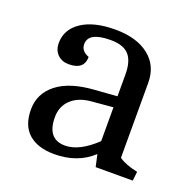

<svg xmlns="http://www.w3.org/2000/svg" viewBox="-94 -571 675 672"><g transform="rotate(20 244.0 -234.5)"><path d="M174 7Q112 7 78 -23Q44 -53 44 -112.5Q44 -172 92 -209.5Q140 -247 231 -253L313 -259V-340Q313 -390 292 -413Q271 -436 224 -436Q141 -436 141 -391Q141 -365 171 -354Q171 -306 114 -306Q88 -306 72 -322Q56 -338 56 -364Q56 -415 101.5 -445.5Q147 -476 226.5 -476Q306 -476 352 -440Q398 -404 398 -340V-61Q421 -44 468 -34L464 0H326L316 -45Q260 7 174 7ZM132 -116Q132 -34 199 -34Q252 -34 313 -92V-218L233 -211Q186 -207 159 -181.5Q132 -156 132 -116Z"/></g></svg>

Font: Caladea
Style: Regular
Weight: 400
Designer: Carolina Giovagnoli and Andres Torresi
Foundry: Carolina Giovagnoli and Andres Torresi
Version: Version 1.002